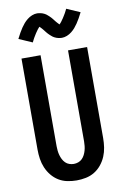

<svg xmlns="http://www.w3.org/2000/svg" viewBox="-105 -1034 709 1101"><g transform="rotate(-10 250.0 -483.5)"><path d="M250 8Q223 8 196 2.5Q169 -3 146 -17Q123 -31 105.5 -52.5Q88 -74 77.5 -99Q67 -124 63 -151Q59 -178 59 -205V-735H170V-205Q170 -192 171.5 -178.5Q173 -165 176.5 -152.5Q180 -140 186 -128Q192 -116 201.5 -106.5Q211 -97 224 -92.5Q237 -88 250 -88Q263 -88 276 -92.5Q289 -97 298.5 -106.5Q308 -116 314 -128Q320 -140 323.5 -152.5Q327 -165 328.5 -178.5Q330 -192 330 -205V-735H441V-205Q441 -178 437 -151Q433 -124 422.5 -99Q412 -74 394.5 -52.5Q377 -31 354 -17Q331 -3 304 2.5Q277 8 250 8ZM308 -812Q302 -812 296.5 -813Q291 -814 286 -815Q281 -816 276 -818Q271 -820 266 -822.5Q261 -825 257.5 -827.5Q254 -830 249.5 -834Q245 -838 240.5 -842Q236 -846 232.5 -850Q229 -854 226 -857.5Q223 -861 220 -865Q217 -869 213 -874Q209 -879 205 -883.5Q201 -888 198.5 -890.5Q196 -893 192 -897Q190 -895 186.5 -891Q183 -887 181 -884.5Q179 -882 177 -879Q175 -876 172.5 -872.5Q170 -869 167.5 -865.5Q165 -862 162.5 -857.5Q160 -853 157 -848.5Q154 -844 151 -838.5Q148 -833 145 -827Q142 -821 139 -815L61 -849Q70 -867 78.5 -882Q87 -897 95.5 -909.5Q104 -922 113 -932.5Q122 -943 134.5 -953Q147 -963 162 -969Q177 -975 192 -975Q198 -975 203.5 -974Q209 -973 214 -972Q219 -971 224 -969Q229 -967 234 -964.5Q239 -962 242.5 -959.5Q246 -957 250.5 -953Q255 -949 259.5 -945Q264 -941 267.5 -937Q271 -933 274 -929.5Q277 -926 280 -922Q283 -918 287 -913Q291 -908 295 -903.5Q299 -899 301.5 -896.5Q304 -894 308 -890Q310 -892 313.5 -896Q317 -900 319 -902.5Q321 -905 323 -908Q325 -911 327.5 -914.5Q330 -918 332.5 -921.5Q335 -925 337.5 -929.5Q340 -934 343 -938.5Q346 -943 349 -948.5Q352 -954 355 -960Q358 -966 361 -972L439 -938Q430 -920 421.5 -905Q413 -890 404.5 -877.5Q396 -865 387 -854.5Q378 -844 365.5 -834Q353 -824 338 -818Q323 -812 308 -812Z"/></g></svg>

Font: Iosevka SS18
Style: Bold
Weight: 700
Monospace: yes
Designer: Belleve Invis
Foundry: Belleve Invis
Version: Version 25.1.1; ttfautohint (v1.8.4)